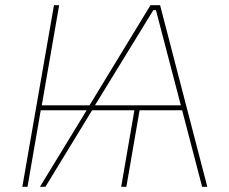

<svg xmlns="http://www.w3.org/2000/svg" viewBox="-20 -720 882 740"><path d="M86 0 137 -295H314L134 0H155L335 -295H498L447 0H467L518 -295H682L759 0H779L597 -700H560L325 -314H141L208 -700H188L66 0ZM346 -314 571 -681H581L677 -314Z"/></svg>

Font: Fixel Display 20240404 Thin
Style: Italic
Weight: 100
Italic angle: -10°
Designer: AlfaBravo + MacPaw
Foundry: Kyrylo Tkachov, Marchela Mozhyna, Serhii Makarenko, Maria Weinstein, Zakhar Kryvoshyya
Version: Version 1.211;Glyphs 3.2 (3225)